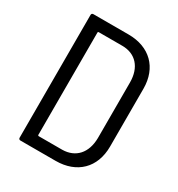

<svg xmlns="http://www.w3.org/2000/svg" viewBox="-167 -810 855 921"><g transform="rotate(30 260.0 -350.0)"><path d="M82 0H277C394 0 469 -73 469 -190V-510C469 -627 394 -700 277 -700H82C76 -700 72 -696 72 -690V-10C72 -4 76 0 82 0ZM143 -66V-634C143 -636 145 -638 147 -638H278C352 -638 398 -587 398 -504V-196C397 -113 351 -63 278 -62H147C145 -62 143 -64 143 -66Z"/></g></svg>

Font: Barlow Semi Condensed
Style: Regular
Weight: 400
Width: 4
Designer: Jeremy Tribby
Foundry: Tribby Type
Version: Version 1.422;hotconv 1.0.109;makeotfexe 2.5.65596